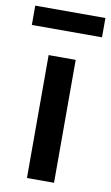

<svg xmlns="http://www.w3.org/2000/svg" viewBox="-98 -760 464 803"><g transform="rotate(10 134.0 -358.0)"><path d="M76 0V-522H191V0ZM-15 -634V-716H283V-634Z"/></g></svg>

Font: Ubuntu Sans SemiBold
Style: Regular
Weight: 600
Designer: Dalton Maag Ltd
Foundry: Dalton Maag Ltd
Version: Version 1.006; ttfautohint (v1.8.4.7-5d5b)